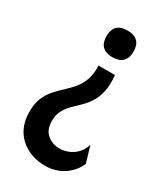

<svg xmlns="http://www.w3.org/2000/svg" viewBox="-174 -609 712 830"><g transform="rotate(30 182.0 -194.5)"><path d="M259 -343Q264 -294 256 -260Q248 -226 232.5 -202.5Q217 -179 198 -161Q179 -143 162 -126Q145 -109 133.5 -87.5Q122 -66 122 -36Q122 8 147.5 30Q173 52 209 52Q230 52 251.5 44Q273 36 291 18Q309 0 318 -29L342 53Q330 81 308 102.5Q286 124 256.5 136Q227 148 193 148Q156 148 124 136.5Q92 125 68 103Q44 81 31 50Q18 19 18 -21Q18 -62 30 -90.5Q42 -119 61 -140.5Q80 -162 101 -181Q122 -200 140 -221.5Q158 -243 168.5 -272.5Q179 -302 177 -343ZM211 -537Q244 -537 261 -520.5Q278 -504 278 -471Q278 -438 261 -421Q244 -404 211 -404Q177 -404 160 -421Q143 -438 143 -471Q143 -537 211 -537Z"/></g></svg>

Font: Bricolage Grotesque SemiCondensed Medium
Style: Regular
Weight: 500
Width: 4
Designer: Mathieu Triay
Foundry: Atelier Triay
Version: Version 1.001;gftools[0.9.33.dev8+g029e19f]